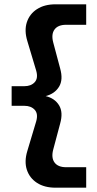

<svg xmlns="http://www.w3.org/2000/svg" viewBox="-20 -770 449 891"><path d="M380 -655H287Q249 -655 233 -633Q217 -611 227 -573L259 -453Q274 -400 254 -367.5Q234 -335 192 -324Q234 -314 254 -281.5Q274 -249 259 -196L227 -76Q217 -38 233 -16Q249 6 287 6H380V101H238Q186 101 151.5 78.5Q117 56 104.5 17.5Q92 -21 107 -70L148 -207Q158 -242 141 -260.5Q124 -279 93 -279H34V-370H93Q124 -370 141 -388.5Q158 -407 148 -442L107 -579Q92 -628 104.5 -666.5Q117 -705 151.5 -727.5Q186 -750 238 -750H380Z"/></svg>

Font: Unbounded
Style: Regular
Weight: 400
Designer: Luke Prowse, Jean-Baptiste Morizot, Fátima Lázaro, Florian Runge
Foundry: NaN
Version: Version 1.701;gftools[0.9.28.dev5+ged2979d]